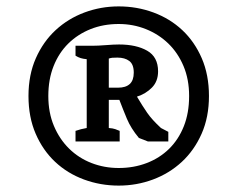

<svg xmlns="http://www.w3.org/2000/svg" viewBox="-20 -751 743 600"><path d="M347 -571Q336 -571 331 -570.5Q326 -570 320 -568V-477H349Q373 -477 385.5 -488.5Q398 -500 398 -524Q398 -550 384 -560.5Q370 -571 347 -571ZM320 -351Q333 -350 340 -347.5Q347 -345 354 -342V-309H216V-342Q233 -348 251 -351V-566Q240 -567 232 -569.5Q224 -572 216 -577V-608H268Q286 -608 311 -610Q336 -612 352 -612Q406 -612 440 -592.5Q474 -573 474 -528Q474 -497 455 -477.5Q436 -458 408 -449Q417 -434 424.5 -422Q432 -410 440 -398.5Q448 -387 458.5 -375.5Q469 -364 483 -351L506 -339V-309H442L414 -320Q389 -350 376.5 -380Q364 -410 353 -439H320ZM351 -226Q398 -226 438.5 -241.5Q479 -257 508.5 -286Q538 -315 554.5 -356.5Q571 -398 571 -451Q571 -503 553.5 -544.5Q536 -586 506 -615Q476 -644 436 -660Q396 -676 351 -676Q303 -676 263 -660Q223 -644 193.5 -615Q164 -586 147.5 -544.5Q131 -503 131 -451Q131 -399 148.5 -357.5Q166 -316 196 -286.5Q226 -257 266 -241.5Q306 -226 351 -226ZM351 -731Q408 -731 459.5 -712Q511 -693 549.5 -657Q588 -621 610.5 -569Q633 -517 633 -451Q633 -385 610 -333Q587 -281 548 -245Q509 -209 458 -190Q407 -171 351 -171Q294 -171 242.5 -190Q191 -209 152.5 -245Q114 -281 91.5 -333Q69 -385 69 -451Q69 -517 92 -569Q115 -621 154 -657Q193 -693 244 -712Q295 -731 351 -731Z"/></svg>

Font: PTSerif
Style: Bold
Weight: 700
Designer: A.Korolkova, O.Umpeleva, V.Yefimov
Foundry: ParaType Ltd
Version: Version 1.000W OFL; ttfautohint (v1.2) -l 8 -r 50 -G 200 -x 